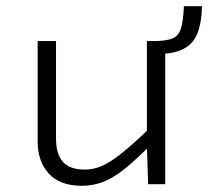

<svg xmlns="http://www.w3.org/2000/svg" viewBox="-20 -592 669 617"><path d="M492 -419Q486 -419 479 -419.5Q472 -420 465.5 -420.5Q459 -421 452 -421V-460H471Q513 -460 533.5 -468Q554 -476 561.5 -500.5Q569 -525 571 -572H629Q627 -484 593 -451.5Q559 -419 492 -419ZM511 0H456L452 -125V-460H511ZM464 -183 475 -137Q423 -84 384.5 -52.5Q346 -21 313 -8Q280 5 243 5Q172 5 136.5 -34.5Q101 -74 101 -137V-460H160V-147Q160 -97 182 -72Q204 -47 253 -47Q280 -47 307 -58.5Q334 -70 371 -99.5Q408 -129 464 -183Z"/></svg>

Font: Intel One Mono Light
Style: Regular
Weight: 300
Monospace: yes
Designer: Fred Shallcrass
Foundry: Frere-Jones Type LLC
Version: Version 1.004